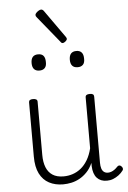

<svg xmlns="http://www.w3.org/2000/svg" viewBox="-67 -1099 780 1166"><g transform="rotate(-5 323.0 -516.0)"><path d="M270 18Q222 18 185 -1.5Q148 -21 127.5 -61.5Q107 -102 107 -166V-496Q107 -505 113 -509.5Q119 -514 132 -514Q146 -514 152.5 -509.5Q159 -505 159 -496V-171Q159 -127 171.5 -95.5Q184 -64 210 -47Q236 -30 277 -30Q306 -30 333 -39Q360 -48 383 -66.5Q406 -85 424 -115Q442 -145 452 -186V-496Q452 -506 458.5 -510.5Q465 -515 479 -515Q492 -515 498 -510.5Q504 -506 504 -496V-93Q504 -73 508.5 -58.5Q513 -44 523 -36.5Q533 -29 547 -29Q557 -29 567 -32.5Q577 -36 587 -43Q597 -50 607 -61Q613 -67 620 -66.5Q627 -66 633 -59Q638 -54 639.5 -47Q641 -40 636 -34Q625 -19 609 -7Q593 5 575 12Q557 19 537 19Q517 19 502 13Q487 7 476 -5Q465 -17 459 -35Q453 -53 452 -76V-97Q437 -63 415.5 -41Q394 -19 370 -6Q346 7 320.5 12.5Q295 18 270 18ZM187 -683Q165 -683 154 -695.5Q143 -708 143 -732Q143 -757 154 -769.5Q165 -782 187 -782Q209 -782 219.5 -769.5Q230 -757 230 -732Q231 -707 219.5 -695Q208 -683 187 -683ZM420 -683Q398 -683 387 -695.5Q376 -708 376 -732Q376 -757 387 -769.5Q398 -782 420 -782Q441 -782 452 -769.5Q463 -757 463 -732Q464 -707 452.5 -695Q441 -683 420 -683ZM342 -837Q339 -837 335.5 -839Q332 -841 329 -846L198 -1007Q194 -1012 193 -1014.5Q192 -1017 192 -1022Q192 -1027 198.5 -1034Q205 -1041 213.5 -1046Q222 -1051 228 -1051Q238 -1051 245 -1041L364 -873Q367 -868 368 -865.5Q369 -863 369 -861Q369 -853 359 -845Q349 -837 342 -837Z"/></g></svg>

Font: Playwrite US Modern ExtraLight
Style: Regular
Weight: 250
Designer: Veronika Burian, José Scaglione
Foundry: TypeTogether
Version: Version 1.003